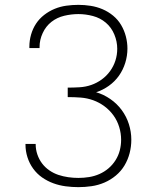

<svg xmlns="http://www.w3.org/2000/svg" viewBox="-20 -763 640 791"><path d="M303 8Q277 8 250.5 4.5Q224 1 199.5 -8Q175 -17 153.5 -32Q132 -47 116.5 -68.5Q101 -90 93 -115.5Q85 -141 85 -167V-170H127V-168Q127 -147 134 -126.5Q141 -106 153.5 -89.5Q166 -73 183.5 -61Q201 -49 220.5 -42.5Q240 -36 261 -33Q282 -30 303 -30Q325 -30 347 -33.5Q369 -37 389.5 -46Q410 -55 427 -69.5Q444 -84 456 -103Q468 -122 473.5 -143.5Q479 -165 479 -187Q479 -214 471 -240Q463 -266 447.5 -287.5Q432 -309 410.5 -325Q389 -341 364 -350Q339 -359 312.5 -361Q286 -363 259 -363V-402Q283 -402 308 -403.5Q333 -405 356 -413Q379 -421 399 -435.5Q419 -450 433.5 -470Q448 -490 455.5 -513.5Q463 -537 463 -562Q463 -592 451 -621Q439 -650 416 -669.5Q393 -689 363 -697Q333 -705 303 -705Q274 -705 244.5 -698Q215 -691 192 -673Q169 -655 156 -627Q143 -599 143 -570V-565H101V-571Q101 -596 108 -620.5Q115 -645 128.5 -665.5Q142 -686 162 -701.5Q182 -717 205 -726.5Q228 -736 253 -739.5Q278 -743 303 -743Q328 -743 353.5 -739Q379 -735 402.5 -725Q426 -715 446 -698.5Q466 -682 479 -660Q492 -638 498.5 -613Q505 -588 505 -563Q505 -533 496 -504Q487 -475 470 -451Q453 -427 428.5 -409.5Q404 -392 376 -383Q407 -374 434.5 -355Q462 -336 481.5 -309.5Q501 -283 511 -251.5Q521 -220 521 -187Q521 -159 514 -132Q507 -105 493 -81.5Q479 -58 457.5 -40Q436 -22 410.5 -11Q385 0 357.5 4Q330 8 303 8Z"/></svg>

Font: Iosevka Extralight Extended
Style: Regular
Weight: 200
Width: 7
Monospace: yes
Designer: Belleve Invis
Foundry: Belleve Invis
Version: Version 32.5.0; ttfautohint (v1.8.4)